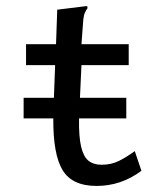

<svg xmlns="http://www.w3.org/2000/svg" viewBox="-20 -606 540 634"><path d="M58 -215V-283H158L162 -391H66V-460H165L169 -574L258 -585L268 -586L269 -579Q264 -572 260.5 -564.5Q257 -557 255 -541L249 -460H405V-391H249L244 -283H397V-215H241Q240 -154 248 -121Q256 -88 272.5 -75Q289 -62 315 -62Q348 -62 373.5 -75Q399 -88 425 -107L447 -42Q380 8 299 8Q218 8 186.5 -44.5Q155 -97 156 -215Z"/></svg>

Font: Inconsolata Medium
Style: Regular
Weight: 500
Monospace: yes
Designer: Raph Levien, Cyreal, Brenton Simpson
Foundry: Raph Levien, Cyreal, Google
Version: Version 3.001; ttfautohint (v1.8.2.53-6de2)